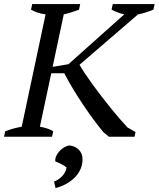

<svg xmlns="http://www.w3.org/2000/svg" viewBox="-47 -683 792 959"><path d="M516.1 -662.6H725.1L719.2 -634.8Q678.2 -617.7 642.6 -611.3L350.1 -359.4Q361.8 -338.9 379.2 -313.2Q396.5 -287.6 416.7 -259.5Q437 -231.4 459.7 -202.1Q482.4 -172.9 504.9 -144.8Q527.3 -116.7 549.1 -91.6Q570.8 -66.4 589.8 -46.4L629.9 -23.4L625 0H497.1L469.7 -22.5Q447.8 -48.8 421.9 -83.5Q396 -118.2 369.9 -157.2Q343.8 -196.3 318.8 -237.3Q293.9 -278.3 274.4 -316.9H209L152.3 -50.3Q172.4 -46.4 189.2 -41Q206.1 -35.6 218.8 -27.3L212.9 0H-26.9L-21 -27.3Q0.5 -35.6 20.8 -41Q41 -46.4 61.5 -50.3L180.7 -611.3Q159.2 -613.8 140.6 -620.1Q122.1 -626.5 107.9 -634.8L113.8 -662.6H353.5L347.7 -634.8Q331.5 -628.4 312.3 -622.3Q293 -616.2 271.5 -611.3L215.8 -349.1L294.9 -362.3L573.7 -611.3Q555.2 -615.2 539.3 -621.6Q523.4 -627.9 510.3 -634.8ZM222.7 224.1Q231.9 220.7 242.2 214.4Q252.4 208 261.5 199Q270.5 189.9 277.1 178.5Q283.7 167 285.2 153.3Q275.4 145 259 136.5Q242.7 127.9 229 123Q228 107.9 234.9 94Q241.7 80.1 252.7 69.1Q263.7 58.1 276.4 51.3Q289.1 44.4 299.3 43.5Q312.5 44.9 324.5 49.8Q336.4 54.7 345.5 63.5Q354.5 72.3 359.9 84.5Q365.2 96.7 365.2 112.8Q365.2 137.7 355.7 160.2Q346.2 182.6 328.6 201.2Q311 219.7 286.1 234.1Q261.2 248.5 230.5 256.3Z"/></svg>

Font: PT Astra Serif
Style: Italic
Weight: 400
Italic angle: -16°
Designer: A.Korolkova, I. Chaeva
Foundry: ParaType Ltd
Version: Version 1.001